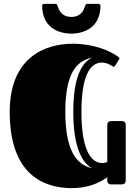

<svg xmlns="http://www.w3.org/2000/svg" viewBox="-20 -949 702 988"><path d="M505 -627C537 -627 558 -606 565 -606C569 -606 570 -607 572 -610L593 -644C594 -646 595 -647 595 -648C595 -652 591 -654 589 -656C549 -687 462 -724 355 -724C208 -724 30 -651 30 -373C30 -47 208 19 350 19C431 19 491 -7 532 -37V-23C532 -12 535 0 552 0H603C615 0 627 -1 627 -23V-303C627 -325 615 -326 603 -326H552C535 -326 532 -314 532 -303V-116C524 -112 515 -110 505 -110C462 -110 399 -152 399 -373C399 -595 462 -627 505 -627ZM316 -373C316 -598 390 -637 454 -653C432 -640 357 -606 357 -373C357 -140 432 -96 454 -83C390 -99 316 -148 316 -373ZM347 -862C296 -862 284 -898 278 -913C275 -921 274 -929 265 -929H207C200 -929 197 -923 197 -920C197 -807 282 -776 347 -776C412 -776 497 -807 497 -920C497 -923 494 -929 487 -929H429C420 -929 419 -921 416 -913C411 -898 398 -862 347 -862Z"/></svg>

Font: Fascinate Inline
Style: Regular
Weight: 900
Designer: Astigmatic (AOETI)
Foundry: Astigmatic (AOETI)
Version: Version 1.000